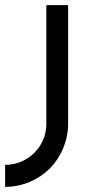

<svg xmlns="http://www.w3.org/2000/svg" viewBox="-21 -720 346 750"><path d="M160 -700V-236C160 -191 142 -152 113 -123C84 -94 44 -76 -1 -76V10C67 10 129 -18 174 -62C217 -107 245 -168 245 -236V-700Z"/></svg>

Font: Radis Sans
Style: Regular
Weight: 400
Designer: Gaël Goy
Foundry: Gaël Goy
Version: 1.0